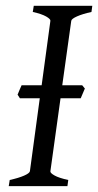

<svg xmlns="http://www.w3.org/2000/svg" viewBox="-20 -635 335 655"><path d="M255.4 -299.8H186.5L151.9 -50.8Q150.9 -44.9 166 -36.4Q181.2 -27.8 212.9 -21L210 0H9.8L13.2 -21Q43.9 -27.8 62.3 -35.9Q80.6 -43.9 82 -50.8L115.7 -299.8H47.9L40 -312L46.4 -327.6Q49.8 -336.4 53.7 -344.2H122.1L151.9 -564Q152.8 -569.8 137.7 -578.6Q122.6 -587.4 91.8 -594.2L95.2 -615.2H294.9L292 -594.2Q261.2 -587.4 242.7 -579.1Q224.1 -570.8 223.1 -564L192.4 -344.2H260.3L269.5 -333Z"/></svg>

Font: Gentium Plus APac
Style: Italic
Weight: 400
Italic angle: -8°
Designer: J. Victor Gaultney, Annie Olsen, Iska Routamaa, Becca Hirsbrunner
Foundry: SIL International
Version: Version 5.000